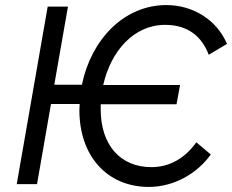

<svg xmlns="http://www.w3.org/2000/svg" viewBox="-20 -726 915 757"><path d="M46 0H126L181 -316H294L293 -292C293 -111 402 11 567 11C666 11 758 -42 811 -117L754 -165C711 -104 650 -67 577 -67C453 -67 377 -156 377 -295V-315H676L690 -391H387C417 -524 507 -628 631 -628C721 -628 776 -582 803 -510L875 -553C834 -649 740 -706 636 -706C468 -706 339 -569 303 -392H194L248 -700H168Z"/></svg>

Font: Fixel Text 20240404
Style: Italic
Weight: 400
Width: 4
Italic angle: -10°
Designer: AlfaBravo + MacPaw
Foundry: Kyrylo Tkachov, Marchela Mozhyna, Serhii Makarenko, Maria Weinstein, Zakhar Kryvoshyya
Version: Version 1.211;Glyphs 3.2 (3225)